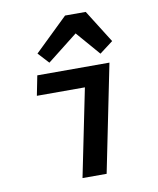

<svg xmlns="http://www.w3.org/2000/svg" viewBox="-83 -804 716 870"><g transform="rotate(-10 275.0 -369.5)"><path d="M308 -403H87L105 -494H437L337 0H226ZM309 -651 169 -541 123 -591 276 -739H371L466 -588L404 -541Z"/></g></svg>

Font: Codetta
Style: Bold Italic
Weight: 700
Italic angle: -11°
Designer: Ulrich Proeller
Foundry: PROSA GmbH
Version: Version 2.00;September 29, 2018;FontCreator 11.5.0.2427 64-b